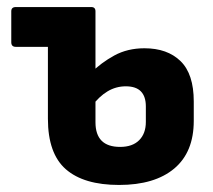

<svg xmlns="http://www.w3.org/2000/svg" viewBox="-20 -514 605 545"><path d="M25 -381Q12 -381 12 -394V-482Q12 -494 25 -494H148V-381ZM318 11Q218 11 167 -33.5Q116 -78 116 -177V-482Q116 -494 129 -494H239Q251 -494 251 -482V-167Q251 -132 268.5 -114.5Q286 -97 321 -97Q356 -97 375 -116Q394 -135 394 -168V-212Q394 -240 380 -254.5Q366 -269 337 -269Q309 -269 285 -254.5Q261 -240 241 -213L238 -307Q267 -336 304.5 -356.5Q342 -377 390 -377Q455 -377 492.5 -340.5Q530 -304 530 -226V-171Q530 -82 474.5 -35.5Q419 11 318 11Z"/></svg>

Font: Sofia Sans Semi Condensed ExtraBold
Style: Regular
Weight: 800
Designer: Botio Nikoltchev, Ani Petrova
Foundry: lettersoup
Version: Version 4.100